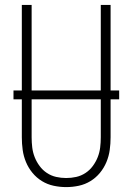

<svg xmlns="http://www.w3.org/2000/svg" viewBox="-20 -755 540 783"><path d="M250 8Q224 8 198.5 2.5Q173 -3 151 -16.5Q129 -30 112.5 -50Q96 -70 86 -94Q76 -118 72.5 -143.5Q69 -169 69 -195V-735H109V-195Q109 -174 111.5 -153.5Q114 -133 121.5 -114Q129 -95 141.5 -78Q154 -61 171.5 -49.5Q189 -38 209 -33.5Q229 -29 250 -29Q271 -29 291 -33.5Q311 -38 328.5 -49.5Q346 -61 358.5 -78Q371 -95 378.5 -114Q386 -133 388.5 -153.5Q391 -174 391 -195V-735H431V-195Q431 -169 427.5 -143.5Q424 -118 414 -94Q404 -70 387.5 -50Q371 -30 349 -16.5Q327 -3 301.5 2.5Q276 8 250 8ZM35 -350V-386H466V-350Z"/></svg>

Font: Iosevka Term Curly Extralight
Style: Regular
Weight: 200
Designer: Belleve Invis
Foundry: Belleve Invis
Version: Version 32.3.0